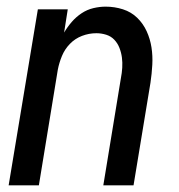

<svg xmlns="http://www.w3.org/2000/svg" viewBox="-20 -558 540 578"><path d="M6 0 94 -530H184L173 -460Q183 -477 196 -492Q209 -507 225.5 -518Q242 -529 261 -533.5Q280 -538 298 -538Q325 -538 350 -530Q375 -522 393 -504.5Q411 -487 421.5 -464Q432 -441 436 -415.5Q440 -390 438.5 -363Q437 -336 433 -309L382 0H291L344 -323Q347 -338 348 -354Q349 -370 347 -385Q345 -400 339.5 -414Q334 -428 324 -438.5Q314 -449 299.5 -453.5Q285 -458 270 -458Q248 -458 227 -450Q206 -442 190.5 -426Q175 -410 166.5 -389.5Q158 -369 154 -348L97 0Z"/></svg>

Font: Iosevka Curly Medium Oblique
Style: Regular
Weight: 500
Italic angle: -9°
Monospace: yes
Designer: Belleve Invis
Foundry: Belleve Invis
Version: Version 11.1.0; ttfautohint (v1.8.3)